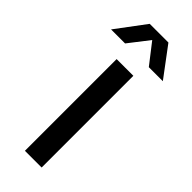

<svg xmlns="http://www.w3.org/2000/svg" viewBox="-259 -728 755 755"><g transform="rotate(45 119.0 -350.0)"><path d="M73 0V-510H166V0ZM-25 -577 67 -700H171L263 -577H185L119 -662L53 -577Z"/></g></svg>

Font: MuseoModerno SemiBold
Style: Regular
Weight: 400
Version: Version 1.001